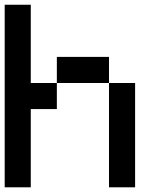

<svg xmlns="http://www.w3.org/2000/svg" viewBox="-20 -798 707 818"><path d="M111.1 -333.3V0H0V-777.8H111.1V-444.4H222.2V-333.3ZM555.6 0H444.4V-444.4H555.6ZM444.4 -444.4H222.2V-555.6H444.4Z"/></svg>

Font: Pixeloid Sans
Style: Regular
Weight: 400
Designer: GGBotNet
Foundry: GGBotNet
Version: 0.5